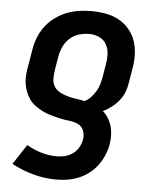

<svg xmlns="http://www.w3.org/2000/svg" viewBox="-53 -574 707 845"><g transform="rotate(5 300.0 -152.0)"><path d="M227 224Q174 224 123.5 210Q73 196 29 172L87 84Q116 101 150 111.5Q184 122 220 122Q238 122 256.5 117.5Q275 113 291 101.5Q307 90 316.5 73Q326 56 329 38Q333 17 325 -2Q317 -21 299 -29Q281 -37 260.5 -39Q240 -41 220 -45.5Q200 -50 180.5 -55.5Q161 -61 143.5 -69.5Q126 -78 110 -89.5Q94 -101 83 -116.5Q72 -132 65 -150.5Q58 -169 55.5 -189.5Q53 -210 55.5 -231Q58 -252 62 -273L72 -333Q76 -360 86 -387Q96 -414 113.5 -438Q131 -462 155 -480Q179 -498 206.5 -509Q234 -520 261.5 -524Q289 -528 316 -528Q349 -528 380 -522.5Q411 -517 438 -502.5Q465 -488 484.5 -464.5Q504 -441 513.5 -412.5Q523 -384 523.5 -351.5Q524 -319 518 -287L508 -227Q505 -206 497 -186Q489 -166 475 -148.5Q461 -131 443 -117.5Q425 -104 405 -94Q419 -82 429 -66Q439 -50 444.5 -31.5Q450 -13 450.5 7Q451 27 448 47Q444 72 434 96Q424 120 408.5 141.5Q393 163 371.5 179.5Q350 196 326 206Q302 216 277 220Q252 224 227 224ZM321 -131Q337 -139 349 -152Q361 -165 370 -180Q379 -195 383.5 -211Q388 -227 391 -243L401 -303Q405 -327 403.5 -349.5Q402 -372 391 -390.5Q380 -409 359.5 -418Q339 -427 316 -427Q294 -427 271.5 -420.5Q249 -414 231 -398Q213 -382 203 -360.5Q193 -339 189 -317L179 -256Q176 -237 176 -217.5Q176 -198 185.5 -182.5Q195 -167 212 -158.5Q229 -150 247 -145Q265 -140 284 -137.5Q303 -135 321 -131Z"/></g></svg>

Font: Iosevka Extended
Style: Bold Italic
Weight: 700
Width: 7
Italic angle: -9°
Monospace: yes
Designer: Belleve Invis
Foundry: Belleve Invis
Version: Version 32.5.0; ttfautohint (v1.8.4)